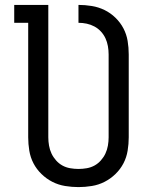

<svg xmlns="http://www.w3.org/2000/svg" viewBox="-20 -755 640 783"><path d="M300 8Q273 8 245.5 3.5Q218 -1 193.5 -13.5Q169 -26 149 -45.5Q129 -65 116.5 -89Q104 -113 99.5 -140.5Q95 -168 95 -195V-662H38V-735H177V-195Q177 -178 180 -161Q183 -144 190 -129Q197 -114 208.5 -101Q220 -88 234.5 -80Q249 -72 266 -69Q283 -66 300 -66Q317 -66 334 -69Q351 -72 365.5 -80Q380 -88 391.5 -101Q403 -114 410 -129Q417 -144 420 -161Q423 -178 423 -195V-533Q423 -550 420 -567Q417 -584 410 -599Q403 -614 391.5 -626.5Q380 -639 365 -647Q350 -655 333.5 -658.5Q317 -662 300 -662V-735Q327 -735 354.5 -730.5Q382 -726 406.5 -714Q431 -702 451 -682.5Q471 -663 483.5 -639Q496 -615 500.5 -588Q505 -561 505 -533V-195Q505 -168 500.5 -140.5Q496 -113 483.5 -89Q471 -65 451 -45.5Q431 -26 406.5 -13.5Q382 -1 354.5 3.5Q327 8 300 8Z"/></svg>

Font: Iosevka Curly Slab Extended
Style: Regular
Weight: 400
Width: 7
Monospace: yes
Designer: Belleve Invis
Foundry: Belleve Invis
Version: Version 11.1.0; ttfautohint (v1.8.3)